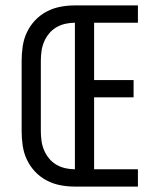

<svg xmlns="http://www.w3.org/2000/svg" viewBox="-20 -690 590 710"><path d="M257 0V-670H490V-606H328V-394H474V-330H328V-64H490V0ZM257 0Q230 0 203.5 -5Q177 -10 153 -22.5Q129 -35 110 -55Q91 -75 79.5 -99.5Q68 -124 64 -151Q60 -178 60 -205V-465Q60 -492 64 -519Q68 -546 79.5 -570.5Q91 -595 110 -615Q129 -635 153 -647.5Q177 -660 203.5 -665Q230 -670 257 -670V-606Q239 -606 221.5 -602Q204 -598 188.5 -589Q173 -580 161.5 -566Q150 -552 143 -535.5Q136 -519 133.5 -501Q131 -483 131 -465V-205Q131 -187 133.5 -169Q136 -151 143 -134.5Q150 -118 161.5 -104Q173 -90 188.5 -81Q204 -72 221.5 -68Q239 -64 257 -64Z"/></svg>

Font: Lode Term
Style: Regular
Weight: 400
Monospace: yes
Designer: Belleve Invis
Foundry: Belleve Invis
Version: Version 29.2.0